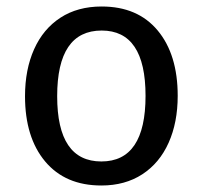

<svg xmlns="http://www.w3.org/2000/svg" viewBox="-20 -559 624 591"><path d="M527 -264Q527 -182 499 -119.5Q471 -57 418 -22.5Q365 12 292 12Q181 12 119 -62Q57 -136 57 -263Q57 -345 85 -407.5Q113 -470 166 -504.5Q219 -539 293 -539Q404 -539 465.5 -465Q527 -391 527 -264ZM156 -263Q156 -62 292 -62Q428 -62 428 -264Q428 -465 293 -465Q156 -465 156 -263Z"/></svg>

Font: Fira GO
Style: Regular
Weight: 400
Designer: Carrois Corporate
Foundry: Carrois Corporate GbR
Version: Version 0.300